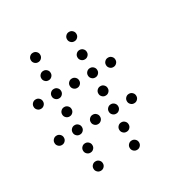

<svg xmlns="http://www.w3.org/2000/svg" viewBox="-150 -810 900 919"><g transform="rotate(-30 300.0 -350.0)"><path d="M149 -676Q139 -676 131.5 -668.5Q124 -661 124 -651V-649Q124 -639 131.5 -631.5Q139 -624 149 -624H151Q161 -624 168.5 -631.5Q176 -639 176 -649V-651Q176 -661 168.5 -668.5Q161 -676 151 -676ZM349 -676Q339 -676 331.5 -668.5Q324 -661 324 -651V-649Q324 -639 331.5 -631.5Q339 -624 349 -624H351Q361 -624 368.5 -631.5Q376 -639 376 -649V-651Q376 -661 368.5 -668.5Q361 -676 351 -676ZM149 -576Q139 -576 131.5 -568.5Q124 -561 124 -551V-549Q124 -539 131.5 -531.5Q139 -524 149 -524H151Q161 -524 168.5 -531.5Q176 -539 176 -549V-551Q176 -561 168.5 -568.5Q161 -576 151 -576ZM349 -576Q339 -576 331.5 -568.5Q324 -561 324 -551V-549Q324 -539 331.5 -531.5Q339 -524 349 -524H351Q361 -524 368.5 -531.5Q376 -539 376 -549V-551Q376 -561 368.5 -568.5Q361 -576 351 -576ZM49 -476Q39 -476 31.5 -468.5Q24 -461 24 -451V-449Q24 -439 31.5 -431.5Q39 -424 49 -424H51Q61 -424 68.5 -431.5Q76 -439 76 -449V-451Q76 -461 68.5 -468.5Q61 -476 51 -476ZM149 -476Q139 -476 131.5 -468.5Q124 -461 124 -451V-449Q124 -439 131.5 -431.5Q139 -424 149 -424H151Q161 -424 168.5 -431.5Q176 -439 176 -449V-451Q176 -461 168.5 -468.5Q161 -476 151 -476ZM249 -476Q239 -476 231.5 -468.5Q224 -461 224 -451V-449Q224 -439 231.5 -431.5Q239 -424 249 -424H251Q261 -424 268.5 -431.5Q276 -439 276 -449V-451Q276 -461 268.5 -468.5Q261 -476 251 -476ZM349 -476Q339 -476 331.5 -468.5Q324 -461 324 -451V-449Q324 -439 331.5 -431.5Q339 -424 349 -424H351Q361 -424 368.5 -431.5Q376 -439 376 -449V-451Q376 -461 368.5 -468.5Q361 -476 351 -476ZM449 -476Q439 -476 431.5 -468.5Q424 -461 424 -451V-449Q424 -439 431.5 -431.5Q439 -424 449 -424H451Q461 -424 468.5 -431.5Q476 -439 476 -449V-451Q476 -461 468.5 -468.5Q461 -476 451 -476ZM149 -376Q139 -376 131.5 -368.5Q124 -361 124 -351V-349Q124 -339 131.5 -331.5Q139 -324 149 -324H151Q161 -324 168.5 -331.5Q176 -339 176 -349V-351Q176 -361 168.5 -368.5Q161 -376 151 -376ZM349 -376Q339 -376 331.5 -368.5Q324 -361 324 -351V-349Q324 -339 331.5 -331.5Q339 -324 349 -324H351Q361 -324 368.5 -331.5Q376 -339 376 -349V-351Q376 -361 368.5 -368.5Q361 -376 351 -376ZM49 -276Q39 -276 31.5 -268.5Q24 -261 24 -251V-249Q24 -239 31.5 -231.5Q39 -224 49 -224H51Q61 -224 68.5 -231.5Q76 -239 76 -249V-251Q76 -261 68.5 -268.5Q61 -276 51 -276ZM149 -276Q139 -276 131.5 -268.5Q124 -261 124 -251V-249Q124 -239 131.5 -231.5Q139 -224 149 -224H151Q161 -224 168.5 -231.5Q176 -239 176 -249V-251Q176 -261 168.5 -268.5Q161 -276 151 -276ZM249 -276Q239 -276 231.5 -268.5Q224 -261 224 -251V-249Q224 -239 231.5 -231.5Q239 -224 249 -224H251Q261 -224 268.5 -231.5Q276 -239 276 -249V-251Q276 -261 268.5 -268.5Q261 -276 251 -276ZM349 -276Q339 -276 331.5 -268.5Q324 -261 324 -251V-249Q324 -239 331.5 -231.5Q339 -224 349 -224H351Q361 -224 368.5 -231.5Q376 -239 376 -249V-251Q376 -261 368.5 -268.5Q361 -276 351 -276ZM449 -276Q439 -276 431.5 -268.5Q424 -261 424 -251V-249Q424 -239 431.5 -231.5Q439 -224 449 -224H451Q461 -224 468.5 -231.5Q476 -239 476 -249V-251Q476 -261 468.5 -268.5Q461 -276 451 -276ZM149 -176Q139 -176 131.5 -168.5Q124 -161 124 -151V-149Q124 -139 131.5 -131.5Q139 -124 149 -124H151Q161 -124 168.5 -131.5Q176 -139 176 -149V-151Q176 -161 168.5 -168.5Q161 -176 151 -176ZM349 -176Q339 -176 331.5 -168.5Q324 -161 324 -151V-149Q324 -139 331.5 -131.5Q339 -124 349 -124H351Q361 -124 368.5 -131.5Q376 -139 376 -149V-151Q376 -161 368.5 -168.5Q361 -176 351 -176ZM149 -76Q139 -76 131.5 -68.5Q124 -61 124 -51V-49Q124 -39 131.5 -31.5Q139 -24 149 -24H151Q161 -24 168.5 -31.5Q176 -39 176 -49V-51Q176 -61 168.5 -68.5Q161 -76 151 -76ZM349 -76Q339 -76 331.5 -68.5Q324 -61 324 -51V-49Q324 -39 331.5 -31.5Q339 -24 349 -24H351Q361 -24 368.5 -31.5Q376 -39 376 -49V-51Q376 -61 368.5 -68.5Q361 -76 351 -76Z"/></g></svg>

Font: Doto Rounded
Style: Regular
Weight: 400
Monospace: yes
Version: Version 1.000